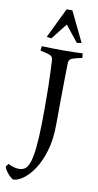

<svg xmlns="http://www.w3.org/2000/svg" viewBox="-151 -994 621 1220"><g transform="rotate(10 159.5 -384.0)"><path d="M29 178Q24 178 11 167Q-2 156 -15 139Q-28 122 -33 105L-17 85Q-7 92 13 98.5Q33 105 52 105Q70 105 85 97.5Q100 90 111.5 67.5Q123 45 131 1Q139 -43 143 -116.5Q147 -190 147 -299Q147 -460 143 -538Q139 -616 139 -616Q137 -635 119.5 -642.5Q102 -650 57 -659L60 -688Q92 -687 124.5 -686Q157 -685 194 -685Q232 -685 262.5 -686Q293 -687 324 -688L327 -659Q282 -650 263 -642.5Q244 -635 242 -616Q242 -616 241 -584Q240 -552 239.5 -496Q239 -440 238 -368Q237 -296 237 -215Q237 -118 215 -44Q193 30 160 79Q127 128 91.5 153Q56 178 29 178ZM175 -946H212L306 -752L276 -747L193 -851L111 -747L81 -752Z"/></g></svg>

Font: Average
Style: Regular
Weight: 400
Designer: Eduardo Tunni
Foundry: Eduardo Rodriguez Tunni
Version: Version 1.003; ttfautohint (v1.8.4.7-5d5b)